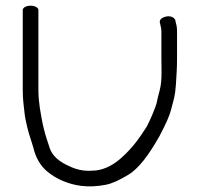

<svg xmlns="http://www.w3.org/2000/svg" viewBox="-20 -706 692 675"><path d="M60 -671V-389C60 -354.2 63.8 -333.7 66.1 -310.3C68.9 -280.9 81.4 -235.7 86.5 -221.4L90.5 -208.7L90.8 -208C92.7 -202.7 94.4 -197.2 97.4 -186.4C105.4 -152.2 121.5 -123.5 146.2 -103C179.2 -75.2 222.4 -58 265.7 -52.5C292.3 -49.1 321 -50.6 351.3 -56.3C373.7 -60.5 399.1 -72.5 430.9 -91.4C465.8 -112.2 501.4 -157.7 541.5 -229C562.9 -269.7 576.1 -299.2 581.2 -319.6C590.3 -356 595.7 -366.2 598.5 -409.5C600.9 -446.9 602.4 -468 602.4 -504V-595C602.4 -606.9 601.2 -616.6 598 -626.6L596 -636.3L595.8 -637C592 -643.7 581.7 -650.6 566.6 -648.4C557.4 -646.7 536.5 -640.7 542.8 -623.4L544.7 -614.7C546.6 -607.2 547.4 -600.9 547.4 -595V-504C547.4 -497.8 547.6 -481.1 547.9 -453.6C548.2 -427 545.9 -405.1 541.3 -388.1C536.3 -369.3 533.2 -357.1 532.1 -350.1C528.9 -331 506.8 -281.6 496.4 -261.8C471.5 -222.2 446.7 -186.8 406 -150.4C370.5 -119.2 336.4 -106 303.2 -106H302.4L301.6 -105.9C277.6 -104.3 254.1 -108.3 229.9 -118.8L229.5 -119.3L229.2 -119.4C187.2 -136.6 165.6 -157.5 155.8 -182.4C153 -189.3 147.5 -209.7 143.4 -220L138.6 -236.3C135.7 -247.9 132.1 -259.8 129.8 -271.8C123.1 -306.8 115 -346.5 115 -389V-671C115 -679.2 102.5 -686 87.5 -686C72.5 -686 60 -679.2 60 -671Z"/></svg>

Font: MewTooHand
Style: BdWide
Weight: 400
Designer: Mew Too, Robert Jablonski
Version: Version 0.77